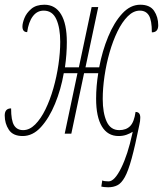

<svg xmlns="http://www.w3.org/2000/svg" viewBox="-30 -566 690 813"><path d="M428 227Q418 227 410.5 226Q403 225 399 224L403 198Q411 202 430 202Q455 202 483 145.5Q511 89 530 1L532 -8Q521 -1 506 4.5Q491 10 472 10Q426 10 401.5 -30.5Q377 -71 377 -148Q377 -201 386 -256H326L272 0H244L298 -256H240Q228 -187 203 -126.5Q178 -66 143.5 -28Q109 10 66 10Q25 10 7.5 -16.5Q-10 -43 -10 -77Q-10 -107 17 -107Q17 -56 29.5 -35.5Q42 -15 68 -15Q95 -15 119 -39Q143 -63 162.5 -103Q182 -143 196 -192Q210 -241 217.5 -292.5Q225 -344 225 -389Q225 -448 208.5 -484.5Q192 -521 155 -521Q127 -521 109 -497Q91 -473 85 -430Q65 -430 65 -454Q65 -468 73.5 -489.5Q82 -511 102.5 -528.5Q123 -546 158 -546Q204 -546 228.5 -505.5Q253 -465 253 -388Q253 -363 251 -335.5Q249 -308 245 -281H304L358 -536H386L332 -281H390Q403 -350 428 -410.5Q453 -471 487.5 -508.5Q522 -546 564 -546Q605 -546 622.5 -520Q640 -494 640 -459Q640 -429 613 -429Q613 -480 600.5 -500.5Q588 -521 562 -521Q535 -521 511 -497Q487 -473 467.5 -433Q448 -393 434 -344Q420 -295 412.5 -243.5Q405 -192 405 -147Q405 -88 421.5 -51.5Q438 -15 475 -15Q504 -15 521 -32Q538 -49 544 -92Q564 -92 564 -68Q564 -61 563 -53Q562 -45 560 -37Q542 52 527.5 105Q513 158 498.5 184Q484 210 467 218.5Q450 227 428 227Z"/></svg>

Font: Noto Serif ExtraCondensed Thin
Style: Italic
Weight: 100
Width: 2
Italic angle: -12°
Designer: Monotype Design Team
Foundry: Monotype Imaging Inc.
Version: Version 2.013